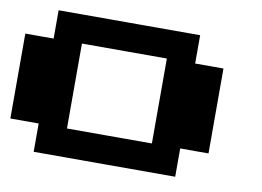

<svg xmlns="http://www.w3.org/2000/svg" viewBox="-70 -855 1140 835"><g transform="rotate(10 500.0 -437.5)"><path d="M125 -687.5V-750H437.5H750V-687.5V-625H812.5H875V-437.5V-250H812.5H750V-187.5V-125H437.5H125V-187.5V-250H62.5H0V-437.5V-625H62.5H125ZM625 -437.5V-625H437.5H250V-437.5V-250H437.5H625Z"/></g></svg>

Font: Press Start 2P
Style: Regular
Weight: 500
Monospace: yes
Version: Version 2.14